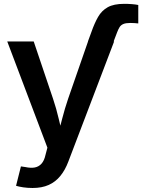

<svg xmlns="http://www.w3.org/2000/svg" viewBox="-20 -753 740 981"><path d="M429.2 -541 447.3 -590.3Q462.9 -634.8 481.2 -666.7Q499.5 -698.7 530.5 -716.1Q561.5 -733.4 614.7 -733.4Q635.3 -733.4 653.8 -731.9Q672.4 -730.5 686.5 -727.5V-633.3Q677.2 -634.3 666.5 -635Q655.8 -635.7 646 -635.7Q623 -635.7 610.4 -630.4Q597.7 -625 591.1 -614.5Q584.5 -604 578.6 -588.4L560.5 -541ZM62 196.3 86.9 97.2 109.9 100.6Q136.7 106.4 157.2 102.8Q177.7 99.1 191.9 83.5Q206.1 67.9 212.4 38.6L222.2 1.5L17.1 -541H152.3L251 -248.5Q268.1 -197.8 279.8 -147Q291.5 -96.2 304.7 -43.5H271Q284.7 -96.2 297.9 -147.2Q311 -198.2 328.1 -248.5L429.7 -541H563L329.1 72.8Q313 115.7 288.3 146Q263.7 176.3 229 191.9Q194.3 207.5 146.5 207.5Q120.6 207.5 98.4 204.1Q76.2 200.7 62 196.3Z"/></svg>

Font: Inter 17pt SemiBold
Style: Regular
Weight: 600
Version: Version 4.001;git-66647c0bb